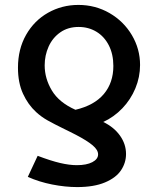

<svg xmlns="http://www.w3.org/2000/svg" viewBox="-20 -581 640 780"><path d="M549 -317Q549 -268 530 -222.2Q511 -176.5 477 -141Q443 -105.5 399.5 -85.5Q443 -64.5 467.5 -30Q492 4.5 492 44.5Q492 80.5 471.5 111Q451 141.5 406.2 160.2Q361.5 179 293.5 179Q245 179 191.8 168.5Q138.5 158 93 137.5L133 52Q187 72.5 224.5 81.2Q262 90 292 90Q331.5 90 355 77.8Q378.5 65.5 378.5 46Q378.5 28 356.2 9.2Q334 -9.5 289 -33Q277 -39.5 265 -45.2Q253 -51 241 -57Q199 -77.5 173.2 -92Q147.5 -106.5 127 -125.5Q94 -155.5 73.5 -200.2Q53 -245 53 -306Q53 -381.5 86 -439.5Q119 -497.5 175.2 -529.2Q231.5 -561 298.5 -561Q367.5 -561 425 -527.8Q482.5 -494.5 515.8 -438.2Q549 -382 549 -317ZM161.5 -315.5Q161.5 -262 190.8 -213.2Q220 -164.5 286.5 -135Q363 -153 401.8 -199Q440.5 -245 440.5 -313Q440.5 -361 422 -397Q403.5 -433 371.5 -452.2Q339.5 -471.5 299.5 -471.5Q256 -471.5 224.8 -449.5Q193.5 -427.5 177.5 -391.8Q161.5 -356 161.5 -315.5Z"/></svg>

Font: JuliaMono SemiBold
Style: Regular
Weight: 600
Monospace: yes
Designer: cormullion
Foundry: corm
Version: Version 0.055; ttfautohint (v1.8.4)